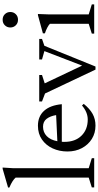

<svg xmlns="http://www.w3.org/2000/svg" viewBox="344 -1094 760 1488"><g transform="rotate(-90 724.0 -350.0)"><path d="M164.5 -42.5 242 -18.5V0H15.5V-18.5L91.5 -42.5V-609Q82 -620.5 63 -632.8Q44 -645 14.5 -657.5V-667.5L159.5 -709.5H169.5L164.5 -629.5Z M493.5 -436Q566.5 -436 609.5 -388Q652.5 -340 660.5 -251H369Q368.5 -241 368.5 -230.5Q368.5 -147.5 416.2 -98.8Q464 -50 542 -50Q597.5 -50 650.5 -94.5L663 -81Q625.5 -34.5 585.2 -12.2Q545 10 494.5 10Q436.5 10 391.2 -18.2Q346 -46.5 320 -95.5Q294 -144.5 294 -207Q294 -270 318 -322Q342 -374 386.8 -405Q431.5 -436 493.5 -436ZM486 -396.5Q443 -396.5 413.2 -367.8Q383.5 -339 373.5 -285.5L576 -295Q568.5 -340.5 547.2 -368.5Q526 -396.5 486 -396.5Z M1113 -386 952.5 10H928.5L743.5 -381L681.5 -404.5V-426H887V-404.5L822 -383.5L959.5 -93.5L1072 -386L1007 -404.5V-426H1166.5V-404.5Z M1315 -590.5Q1288.5 -590.5 1271.8 -607.8Q1255 -625 1255 -650Q1255 -675 1271.8 -692.2Q1288.5 -709.5 1315 -709.5Q1341.5 -709.5 1358.2 -692.2Q1375 -675 1375 -650Q1375 -625 1358.2 -607.8Q1341.5 -590.5 1315 -590.5ZM1359.5 -436 1356.5 -355V-42.5L1434 -18.5V0H1207.5V-18.5L1283.5 -42.5V-343Q1275.5 -352 1254 -363.5Q1232.5 -375 1209.5 -382V-397.5L1350.5 -436Z"/></g></svg>

Font: Newsreader Text
Style: Regular
Weight: 400
Designer: Hugues Gentile
Foundry: Production Type
Version: Version 1.002